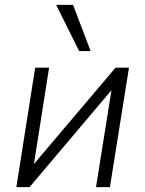

<svg xmlns="http://www.w3.org/2000/svg" viewBox="-20 -766 594 786"><path d="M47 0 124 -489H181L114 -64H93L453 -489H508L430 0H373L441 -426H461L101 0ZM304 -557 210 -746H279L351 -557Z"/></svg>

Font: Nunito Sans 10pt SemiCondensed Light
Style: Italic
Weight: 300
Width: 4
Italic angle: -9°
Designer: Vernon Adams
Foundry: Vernon Adams
Version: Version 3.101;gftools[0.9.27]